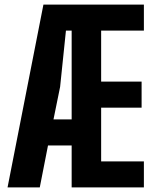

<svg xmlns="http://www.w3.org/2000/svg" viewBox="-20 -820 672 840"><path d="M13 0 170 -800H609.5V-686H422.5V-463H599.5V-349H422.5V-114H609.5V0H293.5V-183.5H190L154 0ZM214 -297.5H293.5V-686H268.5L243 -440Z"/></svg>

Font: Big Shoulders Display Thin ExtraBold
Style: Regular
Weight: 800
Version: Version 2.002